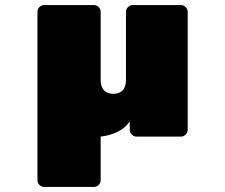

<svg xmlns="http://www.w3.org/2000/svg" viewBox="-20 -540 890 759"><path d="M155 -520H351Q362 -520 370 -512Q378 -504 378 -493V-224Q378 -197 391 -183Q404 -169 428 -169Q452 -169 465 -183Q478 -197 478 -224V-493Q478 -504 486 -512Q494 -520 505 -520H695Q706 -520 714 -512Q722 -504 722 -493V-27Q722 -16 714 -8Q706 0 695 0H520Q509 0 501 -8Q493 -16 493 -27V-60Q459 -10 378 0V172Q378 183 370 191Q362 199 351 199H155Q144 199 136 191Q128 183 128 172V-493Q128 -504 136 -512Q144 -520 155 -520Z"/></svg>

Font: Rubik Mono One
Style: Regular
Weight: 400
Designer: Hubert and Fischer with Elvire Volk Leonovitch (Cyrillic Expansion: Cyreal)
Foundry: Hubert and Fischer with Elvire Volk Leonovitch
Version: Version 2.000